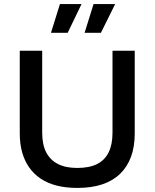

<svg xmlns="http://www.w3.org/2000/svg" viewBox="-20 -909 759 942"><path d="M360 13Q303 13 258 1.5Q213 -10 179 -33Q145 -56 122.5 -88.5Q100 -121 88.5 -162.5Q77 -204 77 -254V-660H187V-258Q187 -200 206.5 -162Q226 -124 264 -104.5Q302 -85 359 -85Q418 -85 456 -104Q494 -123 513 -161.5Q532 -200 532 -258V-660H641V-254Q641 -126 569.5 -56.5Q498 13 360 13ZM312 -748H230L274 -889H380ZM475 -748H395L439 -889H545Z"/></svg>

Font: Bricolage Grotesque 96pt ExtraBold Medium
Style: Regular
Weight: 500
Version: Version 1.001;gftools[0.9.33.dev8+g029e19f]